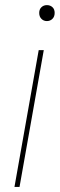

<svg xmlns="http://www.w3.org/2000/svg" viewBox="-20 -738 236 758"><path d="M37.1 0 132.8 -540H152.8L57.1 0ZM165 -654.8Q152.3 -654.8 143.6 -663.6Q134.8 -672.4 134.8 -687Q134.8 -701.2 143.6 -709.5Q152.3 -717.8 165 -717.8Q178.2 -717.8 187 -709.7Q195.8 -701.7 195.8 -687Q195.8 -672.4 187 -663.6Q178.2 -654.8 165 -654.8Z"/></svg>

Font: SVN-Poppins Thin
Style: Italic
Weight: 100
Italic angle: -10°
Designer: Ninad Kale (Devanagari), Jonny Pinhorn (Latin)
Foundry: Indian Type Foundry
Version: Version 3.002 2017